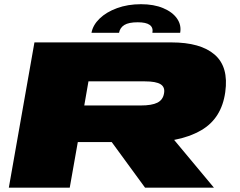

<svg xmlns="http://www.w3.org/2000/svg" viewBox="-20 -872 1114 892"><path d="M21 0 140 -675H776Q912 -675 977.5 -618Q1043 -561 1026.5 -444Q1009.5 -322 915 -267Q860.5 -235.5 789 -222L974 0H654L499 -212H341.5L304 0ZM371.5 -382H633.5Q685.5 -382 711.2 -395Q737 -408 742 -438Q747.5 -467 726.2 -480.5Q705 -494 653 -494H391ZM635 -852.5Q695 -852.5 738.2 -834.2Q781.5 -816 802.5 -785.8Q823.5 -755.5 817 -719.5H688Q697 -768.5 620 -768.5Q578 -768.5 557.8 -756Q537.5 -743.5 533 -719.5H405Q411.5 -755.5 442.8 -785.8Q474 -816 523.8 -834.2Q573.5 -852.5 635 -852.5Z"/></svg>

Font: Anybody UltraExpanded Black
Style: Italic
Weight: 900
Width: 9
Italic angle: -10°
Designer: Tyler Finck
Foundry: Etcetera Type Company
Version: Version 1.010; ttfautohint (v1.8.3) -l 8 -r 50 -G 200 -x 14 